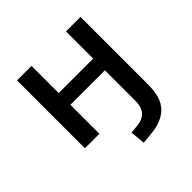

<svg xmlns="http://www.w3.org/2000/svg" viewBox="-179 -641 984 984"><g transform="rotate(-45 313.0 -149.5)"><path d="M316 193 309 112 354 108Q395 104 416.5 80.5Q438 57 438 10V-210H188V0H83V-492H188V-295H438V-492H543V0Q543 45 533 79Q523 113 501 136Q479 159 444.5 172.5Q410 186 361 189Z"/></g></svg>

Font: NunitoSans_10ptSemiBold
Style: Regular
Weight: 600
Designer: Vernon Adams
Foundry: Vernon Adams
Version: Version 3.101;gftools[0.9.27]